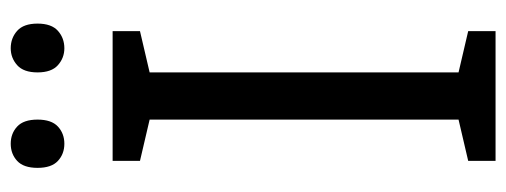

<svg xmlns="http://www.w3.org/2000/svg" viewBox="-313 -682 944 358"><g transform="rotate(-90 159.0 -503.0)"><path d="M280 -51H38V-102L115 -120V-696L38 -714V-765H280V-714L203 -696V-120L280 -102ZM25 -905Q25 -931 38 -943Q51 -955 70 -955Q89 -955 102 -943Q115 -931 115 -905Q115 -879 102 -867Q89 -855 70 -855Q51 -855 38 -867Q25 -879 25 -905ZM203 -905Q203 -931 216.5 -943Q230 -955 248 -955Q267 -955 280.5 -943Q294 -931 294 -905Q294 -879 280.5 -867Q267 -855 248 -855Q230 -855 216.5 -867Q203 -879 203 -905Z"/></g></svg>

Font: Noto Sans Tamil UI SemiCondensed
Style: Regular
Weight: 400
Width: 4
Designer: Jelle Bosma - Monotype Design Team
Foundry: Monotype Imaging Inc.
Version: Version 2.004; ttfautohint (v1.8.4.7-5d5b)